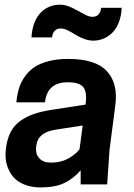

<svg xmlns="http://www.w3.org/2000/svg" viewBox="-20 -798 578 831"><path d="M379.9 -725.1Q412.6 -725.1 418 -764.2H506.8Q504.9 -728 493.9 -700.2Q482.9 -672.4 465.6 -655.8Q448.2 -639.2 427.5 -630.6Q406.7 -622.1 383.8 -622.1Q363.3 -622.1 341.8 -630.4Q320.3 -638.7 305.4 -648.4Q290.5 -658.2 273.4 -666.5Q256.3 -674.8 243.2 -674.8Q210.4 -674.8 205.1 -636.2H116.2Q118.2 -672.4 129.2 -700Q140.1 -727.5 157.2 -744.4Q174.3 -761.2 195.1 -769.5Q215.8 -777.8 238.8 -777.8Q264.6 -777.8 291.5 -764.6Q318.4 -751.5 341.1 -738.3Q363.8 -725.1 379.9 -725.1ZM329.1 0V-61Q297.4 -24.4 257.8 -5.6Q218.3 13.2 155.8 13.2Q115.2 13.2 84 0.2Q52.7 -12.7 34.9 -35.2Q17.1 -57.6 9.3 -86.2Q1.5 -114.7 4.9 -147L5.9 -155.8Q10.7 -197.3 26.6 -227.3Q42.5 -257.3 69.8 -276.1Q97.2 -294.9 129.6 -305.7Q162.1 -316.4 207 -323.2L350.1 -345.2L351.1 -353Q356.9 -401.4 339.8 -421.6Q322.8 -441.9 272.9 -441.9Q184.1 -441.9 174.8 -355H50.8L51.8 -363.8Q55.2 -394.5 63.5 -419.7Q71.8 -444.8 88.6 -468.3Q105.5 -491.7 129.6 -507.8Q153.8 -523.9 190.7 -533.4Q227.5 -543 274.9 -543Q393.6 -543 442.6 -490Q491.7 -437 479 -341.8L454.1 -149.9L443.8 0ZM201.2 -94.2Q243.7 -94.2 274.9 -111.6Q306.2 -128.9 324.2 -151.9L337.9 -254.9L221.2 -236.8Q144 -225.6 137.2 -168L136.2 -159.2Q133.3 -132.3 149.9 -113.3Q166.5 -94.2 201.2 -94.2Z"/></svg>

Font: Cooper Hewitt
Style: Semibold Italic
Weight: 710
Designer: Village Type and Design LLC
Foundry: Cooper Hewitt Smithsonian Design Museum
Version: 1.000